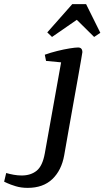

<svg xmlns="http://www.w3.org/2000/svg" viewBox="-156 -738 506 930"><path d="M-22 172Q-54 172 -80 164Q-106 156 -121 149Q-136 142 -136 142L-126 100Q-109 105 -89.5 108.5Q-70 112 -51 112Q-7 112 21.5 89Q50 66 61 5L140 -436L67 -443L61 -473Q89 -483 121 -491Q153 -499 181 -503.5Q209 -508 222 -508Q243 -508 243 -485Q243 -483 237 -449Q231 -415 221.5 -360.5Q212 -306 200 -240.5Q188 -175 176.5 -108.5Q165 -42 155 14Q142 87 97.5 129.5Q53 172 -22 172ZM96 -559 73 -581 194 -718H261L330 -579L300 -559L216 -642Z"/></svg>

Font: Manuale Medium
Style: Italic
Weight: 500
Italic angle: -11°
Version: Version 1.002